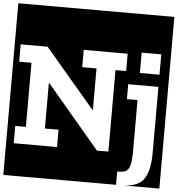

<svg xmlns="http://www.w3.org/2000/svg" viewBox="-79 -981 1165 1259"><g transform="rotate(5 503.5 -352.0)"><path d="M-10 213V-917H1017V213H779Q880 210 916.5 154Q953 98 953 -16V-451H754V-353H824V-16Q824 56 812.5 85.5Q801 115 780.5 120.5Q760 126 732 126V213ZM824 -665V-531H953V-665ZM663 -536H733V-650H444V-536H538V-264H534L206 -650H29V-536H110V-114H40V0H325V-114H235V-412H239L588 1L663 0Z"/></g></svg>

Font: Zilla Slab Highlight
Style: Bold
Weight: 700
Designer: Typotheque Type Foundry
Foundry: Typotheque type foundry
Version: Version 1.1; 2017; ttfautohint (v1.6)